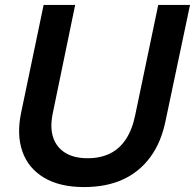

<svg xmlns="http://www.w3.org/2000/svg" viewBox="-20 -749 791 779"><path d="M321 10Q222 10 158 -28.5Q94 -67 70.5 -135.5Q47 -204 66 -293L157 -729H285L194 -289Q182 -231 196 -190.5Q210 -150 245.5 -128.5Q281 -107 335 -107Q387 -107 426 -126Q465 -145 491 -184.5Q517 -224 529 -284L622 -729H751L652 -260Q634 -171 589.5 -111Q545 -51 478 -20.5Q411 10 321 10Z"/></svg>

Font: Mona Sans ExtraLight SemiBold
Style: Italic
Weight: 600
Italic angle: -11.6951°
Version: Version 2.000